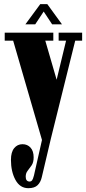

<svg xmlns="http://www.w3.org/2000/svg" viewBox="-20 -686 429 956"><path d="M121 251Q79.5 251 57 209.8Q34.5 168.5 34.5 110Q34.5 71.5 50.5 51.8Q66.5 32 92 32Q116.5 32 132 49Q147.5 66 147.5 97.5Q147.5 122.5 137.5 137.2Q127.5 152 117.8 164Q108 176 108 193.5Q108 218 128 218Q135 218 139.5 212.5Q144 207 149 188L189 11L45.5 -483.5H3.5V-523.5H245.5V-483.5H205.5L262 -289L309 -483.5H272V-523.5H389V-483.5H354.5L233.5 3.5L188 196.5Q182.5 221 167.2 236Q152 251 121 251ZM106.5 -565 180.5 -665.5H215.5L288.5 -565H239.5L197.5 -628.5L155.5 -565Z"/></svg>

Font: Imbue 10pt Black
Style: Regular
Weight: 900
Designer: Tyler Finck
Foundry: Etcetera Type Company
Version: Version 1.102; ttfautohint (v1.8.3)